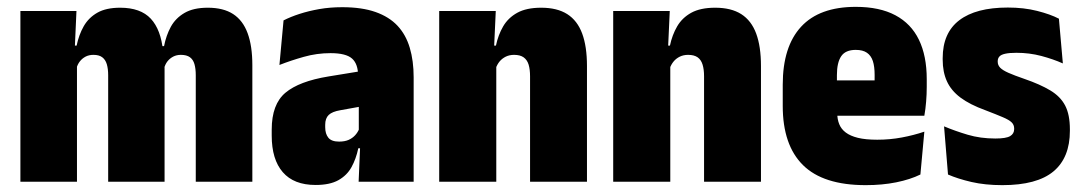

<svg xmlns="http://www.w3.org/2000/svg" viewBox="-20 -530 3156 560"><path d="M551 0V-310.5Q551 -329.5 547.2 -342.8Q543.5 -356 534 -363Q524.5 -370 507.5 -370Q495 -370 485 -364.8Q475 -359.5 468.2 -350.8Q461.5 -342 458.5 -330L445 -395.5H458.5Q464.5 -426.5 478.2 -451.8Q492 -477 518 -492.2Q544 -507.5 586 -507.5Q631.5 -507.5 660 -489Q688.5 -470.5 702.2 -433.2Q716 -396 716 -340V0ZM39.5 0V-498H203L197.5 -374.5L204.5 -372.5V0ZM295.5 0V-310.5Q295.5 -329.5 291.5 -342.8Q287.5 -356 278.2 -363Q269 -370 252.5 -370Q239.5 -370 229.5 -364.8Q219.5 -359.5 212.8 -350.8Q206 -342 203 -330.5L175.5 -397H203.5Q210 -428.5 224.2 -453.5Q238.5 -478.5 264 -493Q289.5 -507.5 330.5 -507.5Q390 -507.5 419.8 -475.5Q449.5 -443.5 455.5 -381Q457 -371.5 458.5 -357Q460 -342.5 460 -330.5V0Z M1026 0 1031 -117 1026.5 -119V-293.5L1024.5 -308.5Q1024.5 -343.5 1006.8 -359.2Q989 -375 944 -375Q904 -375 866 -364.2Q828 -353.5 795 -340.5L807 -470.5Q827.5 -481 853.8 -489.5Q880 -498 911.2 -503.5Q942.5 -509 978 -509Q1035.5 -509 1075.2 -495Q1115 -481 1139.5 -454.8Q1164 -428.5 1175.2 -390.5Q1186.5 -352.5 1186.5 -304.5V0ZM900.5 9.5Q837 9.5 804.8 -27.8Q772.5 -65 772.5 -134.5V-152Q772.5 -226 812.5 -259.5Q852.5 -293 938 -307L1039 -323.5L1053 -223L972.5 -208.5Q949 -204.5 938.8 -194.8Q928.5 -185 928.5 -166V-159Q928.5 -139.5 937.8 -128.2Q947 -117 969 -117Q985.5 -117 996.8 -122Q1008 -127 1015.8 -135.5Q1023.5 -144 1027.5 -154L1048.5 -97.5H1025Q1018.5 -66.5 1005.2 -42.5Q992 -18.5 967 -4.5Q942 9.5 900.5 9.5Z M1526 0V-307.5Q1526 -327.5 1521.8 -341.5Q1517.5 -355.5 1507.2 -362.8Q1497 -370 1479.5 -370Q1466 -370 1455.2 -364.8Q1444.5 -359.5 1437.2 -350.8Q1430 -342 1426 -330.5L1396.5 -397H1426.5Q1433 -428 1447.5 -453Q1462 -478 1488.8 -492.8Q1515.5 -507.5 1558.5 -507.5Q1605 -507.5 1634.5 -488.8Q1664 -470 1678 -432.2Q1692 -394.5 1692 -337.5V0ZM1261 0V-498H1426L1420.5 -378.5L1427.5 -369.5V0Z M2033.5 0V-307.5Q2033.5 -327.5 2029.2 -341.5Q2025 -355.5 2014.8 -362.8Q2004.5 -370 1987 -370Q1973.5 -370 1962.8 -364.8Q1952 -359.5 1944.8 -350.8Q1937.5 -342 1933.5 -330.5L1904 -397H1934Q1940.5 -428 1955 -453Q1969.5 -478 1996.2 -492.8Q2023 -507.5 2066 -507.5Q2112.5 -507.5 2142 -488.8Q2171.5 -470 2185.5 -432.2Q2199.5 -394.5 2199.5 -337.5V0ZM1768.5 0V-498H1933.5L1928 -378.5L1935 -369.5V0Z M2505 10Q2381 10 2322 -48.5Q2263 -107 2263 -221V-283Q2263 -394 2316.5 -452Q2370 -510 2476 -510Q2545.5 -510 2591.5 -485.5Q2637.5 -461 2660.2 -414Q2683 -367 2683 -299V-276.5Q2683 -255 2681.2 -233.5Q2679.5 -212 2676 -192.5H2529.5Q2530.5 -230 2530.8 -260Q2531 -290 2531 -311.5Q2531 -336 2525.8 -352Q2520.5 -368 2508.5 -376.2Q2496.5 -384.5 2476 -384.5Q2446 -384.5 2433.5 -366Q2421 -347.5 2421 -311V-254L2422 -232V-199.5Q2422 -182 2427.8 -167.8Q2433.5 -153.5 2446.8 -143.5Q2460 -133.5 2482.2 -128Q2504.5 -122.5 2538.5 -122.5Q2575.5 -122.5 2610.2 -129Q2645 -135.5 2676 -146L2664.5 -21Q2635 -6.5 2594 1.8Q2553 10 2505 10ZM2358 -192.5V-295.5H2641.5V-192.5Z M2903.5 10Q2853.5 10 2813.5 0.8Q2773.5 -8.5 2745 -21L2733.5 -161.5Q2765.5 -148 2802.5 -137Q2839.5 -126 2883 -126Q2914.5 -126 2926.2 -133Q2938 -140 2938 -153.5V-155Q2938 -166 2930.5 -173.2Q2923 -180.5 2904.8 -188.2Q2886.5 -196 2854 -208.5Q2808.5 -225 2781.2 -245.5Q2754 -266 2741.8 -293Q2729.5 -320 2729.5 -356V-360.5Q2729.5 -434 2778 -471Q2826.5 -508 2919.5 -508Q2966.5 -508 3005 -498.2Q3043.5 -488.5 3068.5 -475.5L3080 -345Q3052 -357.5 3017.2 -366.8Q2982.5 -376 2944.5 -376Q2923.5 -376 2911.5 -373.2Q2899.5 -370.5 2894.8 -365Q2890 -359.5 2890 -351.5V-350Q2890 -340 2897.2 -332.5Q2904.5 -325 2921.5 -317.5Q2938.5 -310 2967.5 -300Q3014 -284 3043.5 -266.2Q3073 -248.5 3086.8 -222Q3100.5 -195.5 3100.5 -153V-148.5Q3100.5 -70 3052.5 -30Q3004.5 10 2903.5 10Z"/></svg>

Font: Anek Odia SemiCondensed ExtraBold
Style: Regular
Weight: 800
Width: 4
Designer: Yesha Goshar & Mahesh Sahu (Odia), Yesha Goshar (Latin)
Foundry: Ek Type
Version: Version 1.003